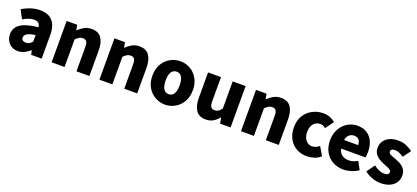

<svg xmlns="http://www.w3.org/2000/svg" viewBox="37 -1527 5399 2484"><g transform="rotate(20 2737.0 -284.5)"><path d="M216 14Q164 14 126 -9.5Q88 -33 67.5 -72.5Q47 -112 47 -159Q47 -249 122 -299.5Q197 -350 363 -368Q361 -391 352 -407.5Q343 -424 324.5 -432.5Q306 -441 277 -441Q243 -441 207 -428Q171 -415 128 -391L66 -508Q104 -531 143.5 -547.5Q183 -564 225 -573.5Q267 -583 311 -583Q385 -583 436 -555Q487 -527 514 -469.5Q541 -412 541 -323V0H396L384 -57H379Q344 -26 303.5 -6Q263 14 216 14ZM277 -124Q304 -124 324 -136Q344 -148 363 -169V-260Q308 -253 275.5 -240Q243 -227 229.5 -210Q216 -193 216 -173Q216 -148 232.5 -136Q249 -124 277 -124Z M678 0V-569H823L836 -498H839Q874 -533 918.5 -558Q963 -583 1021 -583Q1114 -583 1156 -521Q1198 -459 1198 -352V0H1020V-330Q1020 -389 1004 -410Q988 -431 954 -431Q924 -431 903 -418Q882 -405 856 -380V0Z M1336 0V-569H1481L1494 -498H1497Q1532 -533 1576.5 -558Q1621 -583 1679 -583Q1772 -583 1814 -521Q1856 -459 1856 -352V0H1678V-330Q1678 -389 1662 -410Q1646 -431 1612 -431Q1582 -431 1561 -418Q1540 -405 1514 -380V0Z M2241 14Q2169 14 2105 -21.5Q2041 -57 2001.5 -124Q1962 -191 1962 -285Q1962 -379 2001.5 -445.5Q2041 -512 2105 -547.5Q2169 -583 2241 -583Q2295 -583 2345 -563Q2395 -543 2434 -504.5Q2473 -466 2496 -411Q2519 -356 2519 -285Q2519 -191 2479.5 -124Q2440 -57 2376.5 -21.5Q2313 14 2241 14ZM2241 -130Q2274 -130 2295.5 -149Q2317 -168 2327 -203Q2337 -238 2337 -285Q2337 -332 2327 -366.5Q2317 -401 2295.5 -420Q2274 -439 2241 -439Q2208 -439 2186.5 -420Q2165 -401 2154.5 -366.5Q2144 -332 2144 -285Q2144 -238 2154.5 -203Q2165 -168 2186.5 -149Q2208 -130 2241 -130Z M2803 14Q2709 14 2667 -48.5Q2625 -111 2625 -217V-569H2803V-239Q2803 -181 2819 -159.5Q2835 -138 2869 -138Q2899 -138 2920.5 -151.5Q2942 -165 2964 -196V-569H3142V0H2997L2984 -78H2980Q2945 -36 2903 -11Q2861 14 2803 14Z M3285 0V-569H3430L3443 -498H3446Q3481 -533 3525.5 -558Q3570 -583 3628 -583Q3721 -583 3763 -521Q3805 -459 3805 -352V0H3627V-330Q3627 -389 3611 -410Q3595 -431 3561 -431Q3531 -431 3510 -418Q3489 -405 3463 -380V0Z M4194 14Q4114 14 4050 -21.5Q3986 -57 3948.5 -124Q3911 -191 3911 -285Q3911 -379 3952.5 -445.5Q3994 -512 4062.5 -547.5Q4131 -583 4210 -583Q4262 -583 4303 -566.5Q4344 -550 4376 -522L4293 -409Q4274 -425 4256.5 -432Q4239 -439 4221 -439Q4182 -439 4153 -420Q4124 -401 4108.5 -366.5Q4093 -332 4093 -285Q4093 -238 4109 -203Q4125 -168 4152.5 -149Q4180 -130 4214 -130Q4241 -130 4266 -141.5Q4291 -153 4313 -170L4382 -53Q4340 -16 4289.5 -1Q4239 14 4194 14Z M4698 14Q4616 14 4550.5 -21.5Q4485 -57 4446.5 -124Q4408 -191 4408 -285Q4408 -354 4430.5 -409Q4453 -464 4491.5 -503Q4530 -542 4578.5 -562.5Q4627 -583 4678 -583Q4760 -583 4814 -547Q4868 -511 4895 -449Q4922 -387 4922 -309Q4922 -285 4919.5 -264Q4917 -243 4914 -232H4580Q4588 -193 4608 -169Q4628 -145 4657 -133.5Q4686 -122 4722 -122Q4753 -122 4782 -131Q4811 -140 4842 -158L4901 -51Q4857 -20 4802.5 -3Q4748 14 4698 14ZM4577 -349H4771Q4771 -391 4750.5 -419Q4730 -447 4681 -447Q4657 -447 4635.5 -436.5Q4614 -426 4598.5 -404.5Q4583 -383 4577 -349Z M5206 14Q5151 14 5091 -8Q5031 -30 4987 -66L5066 -177Q5105 -148 5140.5 -132.5Q5176 -117 5210 -117Q5245 -117 5261 -129Q5277 -141 5277 -162Q5277 -179 5261 -191Q5245 -203 5219 -213.5Q5193 -224 5164 -235Q5130 -249 5096.5 -270Q5063 -291 5041 -323.5Q5019 -356 5019 -403Q5019 -457 5046.5 -497.5Q5074 -538 5123.5 -560.5Q5173 -583 5239 -583Q5306 -583 5356 -560.5Q5406 -538 5442 -510L5363 -404Q5332 -426 5302.5 -439Q5273 -452 5245 -452Q5214 -452 5199.5 -441.5Q5185 -431 5185 -411Q5185 -394 5199.5 -383Q5214 -372 5239 -363Q5264 -354 5293 -343Q5320 -333 5346.5 -319.5Q5373 -306 5395 -286Q5417 -266 5430 -238.5Q5443 -211 5443 -172Q5443 -120 5416 -77.5Q5389 -35 5336.5 -10.5Q5284 14 5206 14Z"/></g></svg>

Font: Noto Sans SC Thin Black
Style: Regular
Weight: 900
Version: Version 2.004-H2;hotconv 1.0.118;makeotfexe 2.5.65603